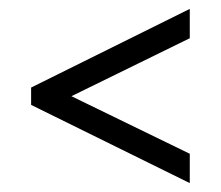

<svg xmlns="http://www.w3.org/2000/svg" viewBox="-20 -566 497 432"><path d="M407 -546V-480L109 -334V-365L407 -220V-154L50 -330V-369Z"/></svg>

Font: Pathway Extreme Condensed
Style: Regular
Weight: 400
Width: 3
Version: Version 1.001;gftools[0.9.26]